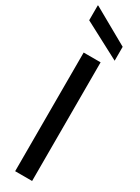

<svg xmlns="http://www.w3.org/2000/svg" viewBox="-255 -963 714 981"><g transform="rotate(30 102.0 -472.5)"><path d="M52 0V-700H152V0ZM210 -743 -6 -857V-945H-3L210 -825Z"/></g></svg>

Font: DM Sans 9pt 36pt Medium
Style: Regular
Weight: 500
Version: Version 4.004;gftools[0.9.30]